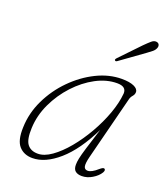

<svg xmlns="http://www.w3.org/2000/svg" viewBox="-126 -753 741 849"><g transform="rotate(20 245.0 -328.5)"><path d="M360.5 -83Q352.5 -51 355.5 -37.2Q358.5 -23.5 373.5 -23.5Q391.5 -23.5 419 -48Q434 -61 440 -58Q448 -53.5 440.5 -40Q429 -21 405.2 -6.8Q381.5 7.5 356.5 7.5Q337.5 7.5 326.5 -1.2Q315.5 -10 315.5 -31Q315.5 -44 319 -61.2Q322.5 -78.5 333 -113.2Q343.5 -148 364 -212Q311 -103.5 247.5 -48Q184 7.5 124 7.5Q84 7.5 60.8 -18.8Q37.5 -45 40 -107Q42 -174.5 72.2 -237.2Q102.5 -300 151.5 -349.5Q200.5 -399 259.2 -428Q318 -457 377.5 -457Q413.5 -457 434.5 -447.8Q455.5 -438.5 455.5 -423Q455.5 -412 447.5 -403Q439.5 -394 437 -383.5ZM76.5 -117Q74 -62 90.5 -40.5Q107 -19 139.5 -19Q169.5 -18.5 204.5 -43.2Q239.5 -68 273.5 -109Q307.5 -150 336.2 -200Q365 -250 383.8 -301.8Q402.5 -353.5 406.5 -398.5Q408.5 -432 364.5 -432Q315 -432 265.2 -405.5Q215.5 -379 173.8 -334Q132 -289 105.5 -232.8Q79 -176.5 76.5 -117ZM413 -628Q430.5 -645.5 442.2 -655.5Q454 -665.5 465.5 -663.5Q474.5 -662 477.8 -654.8Q481 -647.5 477.5 -639Q474 -629 463.5 -620.2Q453 -611.5 439.5 -602L331 -524Q324 -519 320.5 -523.5Q318 -525.5 319.8 -529Q321.5 -532.5 324.5 -535.5Z"/></g></svg>

Font: Fraunces 9pt S050 Thin
Style: Italic
Weight: 100
Italic angle: -16°
Version: Version 1.000; ttfautohint (v1.8.3)